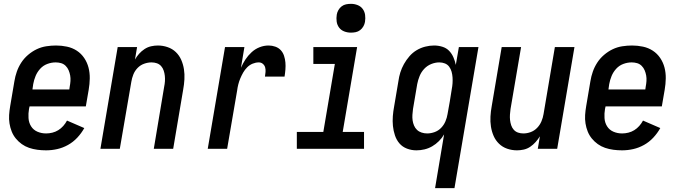

<svg xmlns="http://www.w3.org/2000/svg" viewBox="-20 -775 3540 1000"><path d="M220 8Q197 8 174.5 5Q152 2 131.5 -5Q111 -12 93.5 -24.5Q76 -37 62.5 -53.5Q49 -70 41 -90Q33 -110 29.5 -132Q26 -154 27.5 -176.5Q29 -199 33 -222L55 -352Q59 -377 67.5 -401.5Q76 -426 90.5 -448.5Q105 -471 126 -489Q147 -507 171 -518.5Q195 -530 221 -534Q247 -538 272 -538Q301 -538 329 -532Q357 -526 380 -511Q403 -496 418.5 -473Q434 -450 441 -423Q448 -396 447.5 -366.5Q447 -337 442 -308L427 -221H134L131 -207Q127 -184 128.5 -160Q130 -136 142 -117Q154 -98 175 -89Q196 -80 220 -80Q236 -80 252.5 -84Q269 -88 283.5 -97Q298 -106 309.5 -119Q321 -132 329 -147L419 -108Q404 -81 382.5 -58Q361 -35 334 -20Q307 -5 278 1.5Q249 8 220 8ZM149 -309H341L343 -323Q346 -338 347 -353Q348 -368 345.5 -382Q343 -396 337.5 -409Q332 -422 322 -432Q312 -442 298.5 -446Q285 -450 270 -450Q248 -450 226.5 -442Q205 -434 189.5 -417Q174 -400 165.5 -379.5Q157 -359 153 -337Z M503 0 593 -530H694L683 -465Q692 -481 704.5 -495Q717 -509 733 -519.5Q749 -530 767 -534Q785 -538 802 -538Q828 -538 853 -529.5Q878 -521 896 -503.5Q914 -486 924 -463Q934 -440 938 -414.5Q942 -389 940.5 -362Q939 -335 934 -308L882 0H781L835 -323Q838 -337 839 -351.5Q840 -366 838.5 -380Q837 -394 832.5 -407.5Q828 -421 819 -431Q810 -441 797 -445.5Q784 -450 769 -450Q750 -450 730.5 -443Q711 -436 696.5 -421Q682 -406 674.5 -387Q667 -368 664 -349L604 0Z M1062 0 1152 -530H1253L1235 -422Q1245 -445 1258.5 -465.5Q1272 -486 1290.5 -503Q1309 -520 1332 -529Q1355 -538 1379 -538Q1397 -538 1414 -532Q1431 -526 1442.5 -513.5Q1454 -501 1459.5 -484Q1465 -467 1466.5 -449.5Q1468 -432 1466.5 -413Q1465 -394 1462 -376H1360Q1362 -388 1363 -400.5Q1364 -413 1361 -424Q1358 -435 1349 -442.5Q1340 -450 1328 -450Q1312 -450 1296 -443.5Q1280 -437 1267.5 -424.5Q1255 -412 1246.5 -397Q1238 -382 1231.5 -366.5Q1225 -351 1221 -335Q1217 -319 1215 -303L1163 0Z M1526 0V-88H1664L1724 -442H1612V-530H1840L1765 -88H1876V0ZM1808 -605Q1789 -605 1772.5 -611.5Q1756 -618 1746 -631.5Q1736 -645 1733.5 -662.5Q1731 -680 1734 -699Q1736 -711 1742.5 -722.5Q1749 -734 1759.5 -742Q1770 -750 1782.5 -752.5Q1795 -755 1808 -755Q1826 -755 1842.5 -748.5Q1859 -742 1869 -728.5Q1879 -715 1881.5 -697.5Q1884 -680 1881 -661Q1879 -649 1872.5 -637.5Q1866 -626 1855.5 -618Q1845 -610 1832.5 -607.5Q1820 -605 1808 -605Z M2246 205 2293 -75Q2282 -56 2266 -40Q2250 -24 2231 -13Q2212 -2 2191 3Q2170 8 2149 8Q2123 8 2099.5 -1Q2076 -10 2060.5 -28Q2045 -46 2037 -70Q2029 -94 2026.5 -119Q2024 -144 2026 -170Q2028 -196 2033 -222L2055 -352Q2058 -375 2065 -397.5Q2072 -420 2084 -441.5Q2096 -463 2112.5 -482Q2129 -501 2150 -513.5Q2171 -526 2194.5 -532Q2218 -538 2241 -538Q2263 -538 2284 -531.5Q2305 -525 2319 -510.5Q2333 -496 2341.5 -476.5Q2350 -457 2354 -437L2370 -530H2472L2347 205ZM2205 -80Q2224 -80 2243.5 -87Q2263 -94 2277.5 -109Q2292 -124 2300 -143Q2308 -162 2311 -181Q2317 -213 2322.5 -245.5Q2328 -278 2333 -311Q2336 -326 2337 -341.5Q2338 -357 2337 -372Q2336 -387 2332 -401.5Q2328 -416 2319.5 -427.5Q2311 -439 2297.5 -444.5Q2284 -450 2268 -450Q2247 -450 2226 -441.5Q2205 -433 2189.5 -416.5Q2174 -400 2165.5 -379Q2157 -358 2153 -337L2131 -207Q2129 -192 2128 -177Q2127 -162 2129 -148Q2131 -134 2136.5 -121Q2142 -108 2152 -98.5Q2162 -89 2176 -84.5Q2190 -80 2205 -80Z M2673 8Q2646 8 2621.5 -0.5Q2597 -9 2579 -26.5Q2561 -44 2551 -67Q2541 -90 2537 -115.5Q2533 -141 2534.5 -168Q2536 -195 2541 -222L2593 -530H2694L2639 -207Q2637 -193 2636 -178.5Q2635 -164 2636.5 -150Q2638 -136 2642.5 -122.5Q2647 -109 2656 -99Q2665 -89 2678 -84.5Q2691 -80 2706 -80Q2725 -80 2744 -87Q2763 -94 2777.5 -109Q2792 -124 2800 -143Q2808 -162 2811 -181L2870 -530H2972L2882 0H2781L2792 -65Q2782 -49 2769.5 -35Q2757 -21 2741.5 -10.5Q2726 0 2708 4Q2690 8 2673 8Z M3220 8Q3197 8 3174.5 5Q3152 2 3131.5 -5Q3111 -12 3093.5 -24.5Q3076 -37 3062.5 -53.5Q3049 -70 3041 -90Q3033 -110 3029.5 -132Q3026 -154 3027.5 -176.5Q3029 -199 3033 -222L3055 -352Q3059 -377 3067.5 -401.5Q3076 -426 3090.5 -448.5Q3105 -471 3126 -489Q3147 -507 3171 -518.5Q3195 -530 3221 -534Q3247 -538 3272 -538Q3301 -538 3329 -532Q3357 -526 3380 -511Q3403 -496 3418.5 -473Q3434 -450 3441 -423Q3448 -396 3447.5 -366.5Q3447 -337 3442 -308L3427 -221H3134L3131 -207Q3127 -184 3128.5 -160Q3130 -136 3142 -117Q3154 -98 3175 -89Q3196 -80 3220 -80Q3236 -80 3252.5 -84Q3269 -88 3283.5 -97Q3298 -106 3309.5 -119Q3321 -132 3329 -147L3419 -108Q3404 -81 3382.5 -58Q3361 -35 3334 -20Q3307 -5 3278 1.5Q3249 8 3220 8ZM3149 -309H3341L3343 -323Q3346 -338 3347 -353Q3348 -368 3345.5 -382Q3343 -396 3337.5 -409Q3332 -422 3322 -432Q3312 -442 3298.5 -446Q3285 -450 3270 -450Q3248 -450 3226.5 -442Q3205 -434 3189.5 -417Q3174 -400 3165.5 -379.5Q3157 -359 3153 -337Z"/></svg>

Font: iosevka_custom_sans_ss08 SmBd
Style: Italic
Weight: 600
Italic angle: -10°
Designer: Belleve Invis
Foundry: Belleve Invis
Version: Version 10.3.0; ttfautohint (v1.8.3)